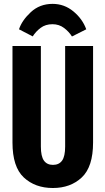

<svg xmlns="http://www.w3.org/2000/svg" viewBox="-20 -945 535 977"><path d="M43.5 -219.7Q43.5 -95.7 101.1 -42Q158.7 11.7 249 11.7Q338.9 11.7 396.2 -42.2Q453.6 -96.2 453.6 -219.7V-710.9H311.5V-199.2Q311.5 -149.4 295.9 -127.7Q280.3 -106 249.5 -106Q219.2 -106 203.6 -127.7Q188 -149.4 188 -199.2V-710.9H43.5ZM146.5 -759.8Q162.1 -784.7 186.8 -803.2Q211.4 -821.8 247.1 -821.8Q280.8 -821.8 306.2 -802.5Q331.5 -783.2 346.2 -759.3L418.9 -795.9Q399.9 -848.6 353.5 -887Q307.1 -925.3 247.6 -925.3Q182.1 -925.3 136.7 -883.1Q91.3 -840.8 76.7 -795.9Z"/></svg>

Font: Roboto Flex
Style: wght 700 wdth 25 opsz 34 GRAD 0.00 slnt 0.00 XTRA 468 XOPQ 96 YOPQ 79 YTLC 514 YTUC 712 YTAS 750 YTDE -203.00 YTFI 738
Weight: 700
Width: 1
Designer: Berlow after Robertson
Foundry: Google
Version: Version 3.100